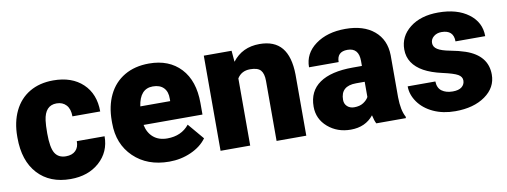

<svg xmlns="http://www.w3.org/2000/svg" viewBox="-50 -789 2772 1050"><g transform="rotate(-10 1335.5 -264.0)"><path d="M269.5 -117.2Q304.2 -117.2 323.2 -136Q342.3 -154.8 341.8 -188.5H496.1Q496.1 -101.6 433.8 -45.9Q371.6 9.8 273.4 9.8Q158.2 9.8 91.8 -62.5Q25.4 -134.8 25.4 -262.7V-269.5Q25.4 -349.6 54.9 -410.9Q84.5 -472.2 140.1 -505.1Q195.8 -538.1 272 -538.1Q375 -538.1 435.5 -481Q496.1 -423.8 496.1 -326.2H341.8Q341.8 -367.2 321.8 -389.2Q301.8 -411.1 268.1 -411.1Q204.1 -411.1 193.4 -329.6Q189.9 -303.7 189.9 -258.3Q189.9 -178.7 209 -147.9Q228 -117.2 269.5 -117.2Z M821.3 9.8Q699.7 9.8 624.5 -62.7Q549.3 -135.3 549.3 -251.5V-265.1Q549.3 -346.2 579.3 -408.2Q609.4 -470.2 667 -504.2Q724.6 -538.1 803.7 -538.1Q915 -538.1 979.5 -469Q1043.9 -399.9 1043.9 -276.4V-212.4H716.8Q725.6 -168 755.4 -142.6Q785.2 -117.2 832.5 -117.2Q910.6 -117.2 954.6 -171.9L1029.8 -83Q999 -40.5 942.6 -15.4Q886.2 9.8 821.3 9.8ZM802.7 -411.1Q730.5 -411.1 716.8 -315.4H882.8V-328.1Q883.8 -367.7 862.8 -389.4Q841.8 -411.1 802.7 -411.1Z M1261.2 -528.3 1266.6 -466.3Q1321.3 -538.1 1417.5 -538.1Q1500 -538.1 1540.8 -488.8Q1581.5 -439.5 1583 -340.3V0H1418V-333.5Q1418 -373.5 1401.9 -392.3Q1385.7 -411.1 1343.3 -411.1Q1294.9 -411.1 1271.5 -373V0H1106.9V-528.3Z M1971.7 0Q1962.9 -16.1 1956.1 -47.4Q1910.6 9.8 1829.1 9.8Q1754.4 9.8 1702.1 -35.4Q1649.9 -80.6 1649.9 -148.9Q1649.9 -234.9 1713.4 -278.8Q1776.9 -322.8 1897.9 -322.8H1948.7V-350.6Q1948.7 -423.3 1885.7 -423.3Q1827.1 -423.3 1827.1 -365.7H1662.6Q1662.6 -442.4 1727.8 -490.2Q1793 -538.1 1894 -538.1Q1995.1 -538.1 2053.7 -488.8Q2112.3 -439.5 2113.8 -353.5V-119.6Q2114.7 -46.9 2136.2 -8.3V0ZM1868.7 -107.4Q1899.4 -107.4 1919.7 -120.6Q1939.9 -133.8 1948.7 -150.4V-234.9H1900.9Q1814.9 -234.9 1814.9 -157.7Q1814.9 -135.3 1830.1 -121.3Q1845.2 -107.4 1868.7 -107.4Z M2481.4 -148.4Q2481.4 -169.4 2459.5 -182.1Q2437.5 -194.8 2376 -208.5Q2314.5 -222.2 2274.4 -244.4Q2234.4 -266.6 2213.4 -298.3Q2192.4 -330.1 2192.4 -371.1Q2192.4 -443.8 2252.4 -491Q2312.5 -538.1 2409.7 -538.1Q2514.2 -538.1 2577.6 -490.7Q2641.1 -443.4 2641.1 -366.2H2476.1Q2476.1 -429.7 2409.2 -429.7Q2383.3 -429.7 2365.7 -415.3Q2348.1 -400.9 2348.1 -379.4Q2348.1 -357.4 2369.6 -343.8Q2391.1 -330.1 2438.2 -321.3Q2485.4 -312.5 2521 -300.3Q2640.1 -259.3 2640.1 -153.3Q2640.1 -81.1 2575.9 -35.6Q2511.7 9.8 2409.7 9.8Q2341.8 9.8 2288.6 -14.6Q2235.4 -39.1 2205.6 -81.1Q2175.8 -123 2175.8 -169.4H2329.6Q2330.6 -132.8 2354 -116Q2377.4 -99.1 2414.1 -99.1Q2447.8 -99.1 2464.6 -112.8Q2481.4 -126.5 2481.4 -148.4Z"/></g></svg>

Font: Roboto Black
Style: Regular
Weight: 900
Designer: Google
Version: Version 2.134; 2016